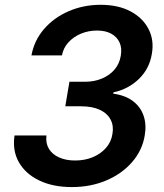

<svg xmlns="http://www.w3.org/2000/svg" viewBox="-20 -757 673 787"><path d="M274.4 9.8Q197.3 9.8 141.1 -17.1Q85 -43.9 57.6 -91.6Q30.3 -139.2 39.6 -201.7H170.4Q166.5 -170.4 180.4 -147.2Q194.3 -124 222.4 -111.6Q250.5 -99.1 287.6 -99.1Q327.1 -99.1 359.9 -112.5Q392.6 -126 414.3 -150.6Q436 -175.3 440.9 -208Q446.8 -241.2 433.3 -266.8Q419.9 -292.5 389.2 -306.9Q358.4 -321.3 312 -321.3H247.6L264.6 -421.9H329.1Q366.7 -421.9 397.9 -435.1Q429.2 -448.2 449.5 -471.9Q469.7 -495.6 475.1 -528.3Q480.5 -559.6 470.2 -582.5Q460 -605.5 436.3 -618.7Q412.6 -631.8 377.9 -631.8Q343.3 -631.8 312.7 -619.4Q282.2 -606.9 261 -584Q239.7 -561 233.9 -529.8H108.9Q120.1 -591.3 160.4 -637.9Q200.7 -684.6 261.2 -710.9Q321.8 -737.3 392.6 -737.3Q464.8 -737.3 515.1 -710.4Q565.4 -683.6 588.9 -637.9Q612.3 -592.3 602.5 -536.6Q592.8 -475.6 549.6 -433.6Q506.3 -391.6 444.8 -378.4L444.3 -373Q494.1 -366.2 525.1 -342.5Q556.2 -318.8 568.6 -282.5Q581.1 -246.1 573.2 -201.2Q563 -140.1 521.2 -92.3Q479.5 -44.4 415.5 -17.3Q351.6 9.8 274.4 9.8Z"/></svg>

Font: Inter 16pt SemiBold
Style: Italic
Weight: 600
Italic angle: -9.3988°
Version: Version 4.001;git-66647c0bb